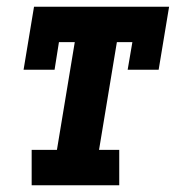

<svg xmlns="http://www.w3.org/2000/svg" viewBox="-20 -550 540 570"><path d="M74 0V-105H149L202 -425H155L142 -343H50L81 -530H482L451 -343H359L373 -425H327L274 -105H334V0Z"/></svg>

Font: Iosevka Slab Extrabold Oblique
Style: Regular
Weight: 800
Italic angle: -9°
Monospace: yes
Designer: Belleve Invis
Foundry: Belleve Invis
Version: Version 11.1.1; ttfautohint (v1.8.3)